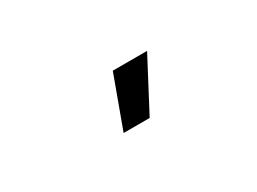

<svg xmlns="http://www.w3.org/2000/svg" viewBox="-25 -900 649 485"><g transform="rotate(-30 300.0 -658.0)"><path d="M297 -733 242 -583H318L397 -733Z"/></g></svg>

Font: Kreadon Medium
Style: Regular
Weight: 500
Designer: kohakuno
Foundry: StudioGnu
Version: Version 1.000;Glyphs 3.1.2 (3151)